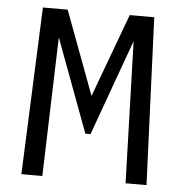

<svg xmlns="http://www.w3.org/2000/svg" viewBox="-49 -702 712 749"><g transform="rotate(5 307.0 -327.5)"><path d="M429 -655H525L552 0H470L453 -555L317 -179H297L161 -544L144 0H62L89 -655H186L308 -328Z"/></g></svg>

Font: Intel One Mono
Style: Regular
Weight: 400
Monospace: yes
Designer: Fred Shallcrass
Foundry: Frere-Jones Type LLC
Version: Version 1.400;hotconv 1.1.0;makeotfexe 2.6.0;FJTRelease1.4